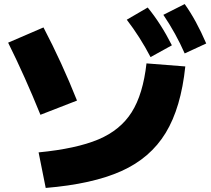

<svg xmlns="http://www.w3.org/2000/svg" viewBox="-20 -875 1040 945"><path d="M701 -563 892 -548Q871 -345 795.5 -221Q720 -97 577.5 -33Q435 31 205 50L170 -125Q355 -143 463.5 -188.5Q572 -234 628 -322.5Q684 -411 701 -563ZM194 -740Q285 -566 359 -380L179 -310Q103 -498 20 -665ZM707 -838Q772 -759 826 -652L721 -594Q670 -692 604 -778ZM889 -855Q945 -777 995 -661L889 -612Q846 -710 784 -802Z"/></svg>

Font: Enso Black
Style: Regular
Weight: 900
Designer: Coji Morishita
Foundry: UNDERFOREST DESIGN
Version: Version 1.000